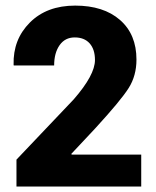

<svg xmlns="http://www.w3.org/2000/svg" viewBox="-20 -669 561 689"><path d="M486.8 -114.3V0.5H39.1V-96.2L244.6 -312.5Q320.8 -399.9 320.8 -453.6Q320.8 -491.7 301.8 -513.2Q282.7 -534.7 248 -534.7Q213.4 -534.7 193.8 -506.8Q174.3 -479 174.3 -434.1H29.3L28.8 -437Q26.4 -527.3 87.2 -588.1Q147.9 -648.9 249.8 -648.9Q351.6 -648.9 410.6 -597.4Q469.7 -545.9 469.7 -455.1Q469.7 -397.5 441.9 -353.3Q414.1 -309.1 322.8 -209.5L235.8 -116.7L237.3 -114.3Z"/></svg>

Font: Yantramanav Black
Style: Regular
Weight: 900
Version: Version 1.001;PS 1.0;hotconv 1.0.72;makeotf.lib2.5.5900; ttf